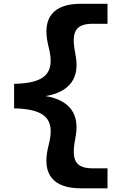

<svg xmlns="http://www.w3.org/2000/svg" viewBox="-20 -822 660 1042"><path d="M56.5 -234C228 -230 276 -174.5 247.5 -49.5L240 -17.5C208 123.5 268.5 200 419 200H563.5V91.5H484.5C396 91.5 367 54.5 386 -55L391 -85C411 -199 362 -278 227.5 -300.5C362.5 -323.5 411.5 -402.5 391 -517L386 -546.5C366.5 -656 396 -693 484.5 -693H563.5V-801.5H419C268.5 -801.5 208.5 -725 240 -584L247.5 -551.5C275.5 -426.5 228 -370.5 56.5 -367Z"/></svg>

Font: Monaspace Krypton
Style: Bold
Weight: 700
Designer: Riley Cran & the Lettermatic Team
Foundry: Lettermatic
Version: Version 1.200 (Monaspace Krypton)